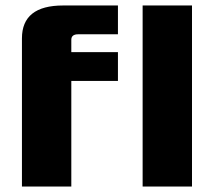

<svg xmlns="http://www.w3.org/2000/svg" viewBox="-20 -680 780 700"><path d="M60 0V-540Q60 -660 210 -660H410V-555H265Q240 -555 240 -535V-490H410V-385H240V0ZM500 0V-660H680V0Z"/></svg>

Font: Xolonium
Style: Bold
Weight: 700
Designer: Severin Meyer
Version: Version 4.2